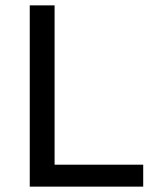

<svg xmlns="http://www.w3.org/2000/svg" viewBox="-20 -695 578 715"><path d="M90.8 0V-675H183.3V-81.7H513.3V0Z"/></svg>

Font: Funnel Sans Light
Style: Regular
Weight: 400
Version: Version 1.000